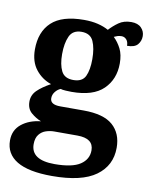

<svg xmlns="http://www.w3.org/2000/svg" viewBox="-90 -645 739 946"><g transform="rotate(10 280.0 -171.5)"><path d="M236 236Q118 236 60 201Q2 166 2 99Q2 47 40 16.5Q78 -14 136 -20Q110 -30 86.5 -50Q63 -70 63 -106Q63 -139 87 -162.5Q111 -186 153 -209Q106 -225 75.5 -264Q45 -303 45 -364Q45 -452 97 -500.5Q149 -549 259 -549Q298 -549 328.5 -541.5Q359 -534 382 -521Q402 -543 427.5 -561Q453 -579 490 -579Q523 -579 540 -561.5Q557 -544 557 -520Q557 -496 542 -478Q527 -460 489 -460Q489 -480 479 -491Q469 -502 455 -502Q443 -502 434 -499Q425 -496 417 -492Q439 -471 454 -441.5Q469 -412 469 -368Q469 -289 418 -239Q367 -189 259 -189Q248 -189 230 -190Q212 -191 204 -194Q189 -188 177.5 -173.5Q166 -159 166 -141Q166 -109 217 -109H334Q434 -109 480 -68.5Q526 -28 526 44Q526 133 455 184.5Q384 236 236 236ZM257 -248Q302 -248 317 -279.5Q332 -311 332 -365Q332 -420 316.5 -454.5Q301 -489 257 -489Q213 -489 197 -454Q181 -419 181 -364Q181 -312 197 -280Q213 -248 257 -248ZM238 176Q326 176 366 149.5Q406 123 406 78Q406 18 325 18H209Q189 18 168.5 24.5Q148 31 134 48.5Q120 66 120 97Q120 176 238 176Z"/></g></svg>

Font: Noto Serif Sinhala
Style: Bold
Weight: 700
Designer: Jelle Bosma - Monotype Design Team
Foundry: Monotype Imaging Inc.
Version: Version 2.007; ttfautohint (v1.8.4.7-5d5b)